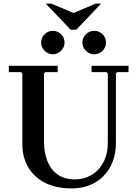

<svg xmlns="http://www.w3.org/2000/svg" viewBox="-20 -1035 762 1065"><path d="M488 -635V-670H693V-635H630L623 -628V-245Q623 -166 591.5 -109Q560 -52 505 -21Q450 10 378 10Q288 10 227 -22.5Q166 -55 135 -110Q104 -165 104 -233V-628L97 -635H29V-670H300V-635H232L224 -628V-250Q224 -190 242.5 -142.5Q261 -95 299 -67.5Q337 -40 396 -40Q446 -40 487 -64Q528 -88 553 -134Q578 -180 578 -245V-628L570 -635ZM273 -734Q247 -734 227.5 -753.5Q208 -773 208 -799Q208 -826 227.5 -845Q247 -864 273 -864Q300 -864 319 -845Q338 -826 338 -799Q338 -773 319 -753.5Q300 -734 273 -734ZM502 -734Q476 -734 456.5 -753.5Q437 -773 437 -799Q437 -826 456.5 -845Q476 -864 502 -864Q530 -864 549 -845Q568 -826 568 -799Q568 -773 549 -753.5Q530 -734 502 -734ZM511 -1015H541L403 -870H372L234 -1015H264L388 -963Z"/></svg>

Font: Brygada 1918 SemiBold
Style: Regular
Weight: 600
Designer: Mateusz Machalski | Borys Kosmynka | Przemek Hoffer
Foundry: NIEPODLEGLA 2018
Version: Version 3.006